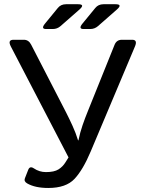

<svg xmlns="http://www.w3.org/2000/svg" viewBox="-20 -892 697 926"><path d="M202.6 -752Q175.8 -752 196.8 -777.8L258.8 -853.5Q273.4 -871.6 298.3 -871.6H356.4Q392.1 -871.6 363.3 -846.2L272 -766.1Q255.9 -752 234.4 -752ZM383.3 -752Q356.4 -752 377.4 -777.8L439.5 -853.5Q454.1 -871.6 479 -871.6H537.1Q572.8 -871.6 543.9 -846.2L452.6 -766.1Q436.5 -752 415 -752ZM32.2 -668Q15.6 -700.2 45.4 -700.2H95.2Q118.2 -700.2 130.4 -676.3L298.8 -349.6Q314 -319.8 329.8 -285.2Q345.7 -250.5 356.4 -215.3H358.4Q366.2 -253.4 378.2 -288.1Q390.1 -322.8 404.3 -357.4L532.7 -676.3Q542.5 -700.2 567.9 -700.2H617.7Q644.5 -700.2 630.9 -668L417.5 -161.6Q380.4 -73.2 339.4 -29.3Q298.3 14.6 212.9 14.6Q149.4 14.6 111.3 -7.3Q94.2 -17.1 100.1 -32.2L116.2 -73.2Q124 -92.8 143.1 -80.1Q169.9 -62 201.7 -62Q241.2 -62 262 -75Q282.7 -87.9 295.9 -109.4L310.5 -132.8Z"/></svg>

Font: Istok
Style: Regular
Weight: 500
Designer: Andrey V. Panov
Foundry: Andrey V. Panov
Version: Version 1.0.3